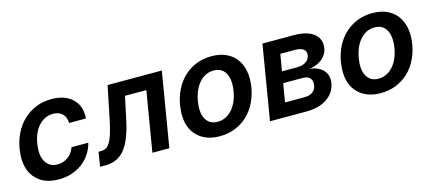

<svg xmlns="http://www.w3.org/2000/svg" viewBox="-47 -952 3059 1360"><g transform="rotate(-15 1482.5 -271.5)"><path d="M42.6 -270.6Q52.2 -329.9 77.8 -381.4Q103.3 -432.9 142.8 -470.9Q182.2 -508.9 234.6 -530.7Q286.9 -552.6 350.1 -552.6Q450.3 -552.6 505 -498.9Q559.7 -445.3 551.8 -356.5H428.6Q428.3 -378.2 421.7 -395.2Q415.1 -412.3 402.9 -424.2Q390.6 -436.1 373.4 -442.5Q356.2 -448.9 334.5 -448.9Q274.9 -448.9 230.5 -402.3Q208.1 -378.9 194.1 -346.8Q180 -314.6 172.9 -272.7Q159.1 -189.3 187.5 -141.7Q215.9 -94.1 275.6 -94.1Q296.5 -94.1 315.9 -100.3Q335.2 -106.5 351.4 -118.3Q367.5 -130 380.3 -147.2Q393.1 -164.4 400.9 -186.4H523.8Q512.8 -143.1 488.8 -106.9Q464.8 -70.7 430.4 -44.6Q396 -18.5 352.1 -3.9Q308.2 10.7 257.1 10.7Q175.4 10.7 122.9 -25.2Q68.9 -61.8 48.8 -123.9Q28.8 -186.1 42.6 -270.6Z M577.1 -105.8H595.9Q617.2 -105.8 633.3 -115.2Q649.5 -124.6 663 -147.4Q676.5 -170.1 688.2 -208.3Q699.9 -246.4 712 -304L761.4 -545.5H1159.1L1068.2 0H943.9L1017.4 -440H860.8L823.2 -264.2Q794 -127.8 741.1 -63.9Q688.6 0 600.1 0H560.4Z M1220.2 -273.8Q1229.8 -332.7 1254.8 -383.7Q1279.8 -434.7 1318.7 -472.1Q1357.6 -509.6 1409.3 -531.1Q1460.9 -552.6 1524.1 -552.6Q1584.5 -552.6 1629.8 -532Q1675.1 -511.4 1703.3 -473.9Q1731.5 -436.4 1741.5 -383.9Q1751.4 -331.3 1741.1 -267Q1731.5 -208.1 1706.5 -157.3Q1681.5 -106.5 1642.6 -69.2Q1603.7 -32 1551.8 -10.7Q1500 10.7 1437.1 10.7Q1357.2 10.7 1303.3 -25.2Q1248.2 -61.8 1227.3 -124.3Q1206.3 -186.8 1220.2 -273.8ZM1447.8 -92.3Q1481.5 -92.3 1509.1 -106.5Q1536.6 -120.7 1557.7 -145.4Q1578.8 -170.1 1592.7 -203.3Q1606.5 -236.5 1612.6 -274.5Q1618.6 -311.1 1615.9 -343.2Q1613.3 -375.4 1601.4 -399.1Q1589.5 -422.9 1567.8 -436.8Q1546.2 -450.6 1513.8 -450.6Q1476.6 -450.6 1448.2 -434.3Q1419.7 -418 1399.5 -391.9Q1379.3 -365.8 1366.8 -333.1Q1354.4 -300.4 1349.1 -267.8Q1343 -231.2 1345.5 -199.2Q1348 -167.3 1360.1 -143.5Q1372.2 -119.7 1393.8 -106Q1415.5 -92.3 1447.8 -92.3Z M1897 -545.5H2126.4Q2223.4 -545.5 2272.7 -506.7Q2322.8 -467.3 2311.1 -398.8Q2307.2 -375.7 2295.8 -357.1Q2284.4 -338.4 2266.7 -324.2Q2248.9 -310 2225.5 -300.2Q2202.1 -290.5 2174.4 -285.2Q2238.6 -279.5 2271.7 -242.5Q2305.8 -204.9 2296.2 -148.1Q2285.2 -81 2225.9 -40.5Q2166.9 0 2070.7 0H1806.1ZM1943.5 -101.2H2087.4Q2123.9 -101.2 2146.7 -118.1Q2169.4 -134.9 2173.7 -164.1Q2179.7 -198.5 2162.6 -217.5Q2145.6 -236.5 2110.1 -236.5H1966.3ZM1979.8 -319.6H2090.9Q2130.7 -319.6 2155.7 -336.5Q2180.8 -353.3 2185.4 -382.5Q2190.3 -410.5 2170.1 -426.5Q2149.9 -442.5 2109 -442.5H2000.4Z M2399.9 -273.8Q2409.4 -332.7 2434.5 -383.7Q2459.5 -434.7 2498.4 -472.1Q2537.3 -509.6 2589 -531.1Q2640.6 -552.6 2703.8 -552.6Q2764.2 -552.6 2809.5 -532Q2854.8 -511.4 2883 -473.9Q2911.2 -436.4 2921.2 -383.9Q2931.1 -331.3 2920.8 -267Q2911.2 -208.1 2886.2 -157.3Q2861.2 -106.5 2822.3 -69.2Q2783.4 -32 2731.5 -10.7Q2679.7 10.7 2616.8 10.7Q2536.9 10.7 2483 -25.2Q2427.9 -61.8 2407 -124.3Q2386 -186.8 2399.9 -273.8ZM2627.5 -92.3Q2661.2 -92.3 2688.7 -106.5Q2716.3 -120.7 2737.4 -145.4Q2758.5 -170.1 2772.4 -203.3Q2786.2 -236.5 2792.3 -274.5Q2798.3 -311.1 2795.6 -343.2Q2793 -375.4 2781.1 -399.1Q2769.2 -422.9 2747.5 -436.8Q2725.9 -450.6 2693.5 -450.6Q2656.2 -450.6 2627.8 -434.3Q2599.4 -418 2579.2 -391.9Q2558.9 -365.8 2546.5 -333.1Q2534.1 -300.4 2528.8 -267.8Q2522.7 -231.2 2525.2 -199.2Q2527.7 -167.3 2539.8 -143.5Q2551.8 -119.7 2573.5 -106Q2595.2 -92.3 2627.5 -92.3Z"/></g></svg>

Font: Inter P Semi Bold
Style: Italic
Weight: 600
Italic angle: 9.39999°
Designer: Rasmus Andersson
Foundry: rsms
Version: Version 3.018;git-588b23468